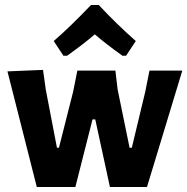

<svg xmlns="http://www.w3.org/2000/svg" viewBox="-20 -752 753 772"><path d="M235 -528 196 -587Q260 -642 346 -732H377Q449 -655 526 -587L487 -528H472Q405 -576 361 -614Q324 -581 250 -528ZM153 -471 164 -392 209 -158H217L274 -383L291 -468H444L453 -392L501 -158H510L564 -383L581 -468H713L571 0H422L363 -272H352L283 0H128L10 -465Z"/></svg>

Font: Alegreya Sans ExtraBold
Style: Regular
Weight: 800
Designer: Juan Pablo del Peral
Foundry: Huerta Tipografica
Version: Version 2.007